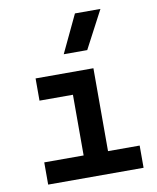

<svg xmlns="http://www.w3.org/2000/svg" viewBox="-88 -863 761 931"><g transform="rotate(-10 293.0 -397.5)"><path d="M73.2 0V-109.4H267.1V-408.2H102.5V-517.6H387.2V-109.4H543V0ZM257.3 -609.4 345.2 -794.9H470.7L373 -609.4Z"/></g></svg>

Font: Cascadia Code SemiBold
Style: Regular
Weight: 600
Monospace: yes
Designer: Aaron Bell
Foundry: Saja Typeworks
Version: Version 2404.023; ttfautohint (v1.8.4)